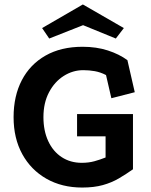

<svg xmlns="http://www.w3.org/2000/svg" viewBox="-20 -820 678 862"><path d="M577 -60Q546 -38 513.5 -19Q481 0 441.5 11Q402 22 349 22Q258 22 188.5 -17.5Q119 -57 80 -128Q41 -199 41 -294Q41 -389 78 -460Q115 -531 184.5 -570.5Q254 -610 351 -610Q413 -610 464 -593.5Q515 -577 552 -550L585 -406L480 -379L456 -483Q431 -496 405.5 -500.5Q380 -505 354 -505Q307 -505 266 -479Q225 -453 200 -405.5Q175 -358 175 -294Q175 -233 196.5 -186.5Q218 -140 257 -114.5Q296 -89 347 -89Q378 -89 403.5 -96Q429 -103 454 -113V-208H326V-308H577ZM352 -800 536 -694 500 -647 353 -707 201 -647 169 -694Z"/></svg>

Font: Podkova ExtraBold
Style: Regular
Weight: 800
Designer: Ilya Yudin
Foundry: Cyreal (www.cyreal.org)
Version: Version 2.103